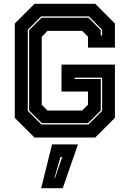

<svg xmlns="http://www.w3.org/2000/svg" viewBox="-20 -720 679 1005"><path d="M160.5 0 57.5 -103V-597L160.5 -700H478.5L581.5 -597V-471H440.5V-528L410 -558.5H228.5L198.5 -527V-171.5L228.5 -141.5H410L440.5 -172V-241H302V-382H581.5V-103L478.5 0ZM196.5 -68.5H443.5L514.5 -139.5V-313.5H371.5V-306.5H507.5V-141.5L441 -75.5H199L132.5 -141.5V-562.5L197.5 -627H443.5L507.5 -562.5V-533.5H514.5V-564.5L446 -634H195L125.5 -564.5V-139.5ZM195.5 265 252.5 36H388L308.5 265ZM265 212H268L305.5 102H296.5Z"/></svg>

Font: Tourney Thin ExtraBold
Style: Regular
Weight: 800
Version: Version 1.015